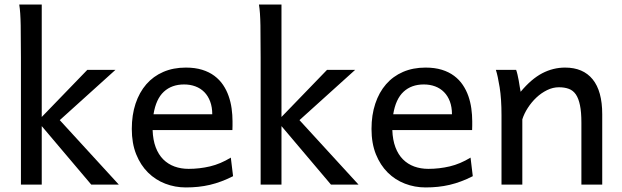

<svg xmlns="http://www.w3.org/2000/svg" viewBox="-20 -801 2699 833"><path d="M70.8 0V-551.8Q70.8 -630.9 69.8 -690.2Q68.8 -749.5 63.5 -781.2H161.1V-293.5L358.9 -498H481L239.3 -279.8L495.6 0H376L161.1 -253.9V0Z M642.1 -236.8Q643.6 -193.8 655.5 -162.1Q667.5 -130.4 688.2 -109.6Q709 -88.9 737.1 -78.6Q765.1 -68.4 798.3 -68.4Q845.7 -68.4 891.1 -79.1Q936.5 -89.8 981.4 -117.2L991.2 -36.6Q965.3 -23.4 940.4 -14.2Q915.5 -4.9 890.6 1Q865.7 6.8 840.1 9.5Q814.5 12.2 786.1 12.2Q739.3 12.2 696.8 -4.2Q654.3 -20.5 622.1 -52.5Q589.8 -84.5 570.8 -131.8Q551.8 -179.2 551.8 -241.7Q551.8 -302.2 568.1 -351.3Q584.5 -400.4 614.7 -435.3Q645 -470.2 688.5 -489Q731.9 -507.8 786.1 -507.8Q826.2 -507.8 856.9 -498.3Q887.7 -488.8 910.2 -471.9Q932.6 -455.1 947.8 -432.6Q962.9 -410.2 971.9 -384.3Q981 -358.4 984.9 -330.3Q988.8 -302.2 988.8 -274.9V-255.9Q988.8 -243.7 988.3 -236.8ZM778.8 -434.6Q725.1 -434.6 690.9 -403.1Q656.7 -371.6 646 -305.2H900.9Q900.9 -336.4 891.8 -360.6Q882.8 -384.8 866.5 -401.4Q850.1 -418 827.6 -426.3Q805.2 -434.6 778.8 -434.6Z M1110.8 0V-551.8Q1110.8 -630.9 1109.9 -690.2Q1108.9 -749.5 1103.5 -781.2H1201.2V-293.5L1398.9 -498H1521L1279.3 -279.8L1535.6 0H1416L1201.2 -253.9V0Z M1682.1 -236.8Q1683.6 -193.8 1695.6 -162.1Q1707.5 -130.4 1728.3 -109.6Q1749 -88.9 1777.1 -78.6Q1805.2 -68.4 1838.4 -68.4Q1885.7 -68.4 1931.2 -79.1Q1976.6 -89.8 2021.5 -117.2L2031.2 -36.6Q2005.4 -23.4 1980.5 -14.2Q1955.6 -4.9 1930.7 1Q1905.8 6.8 1880.1 9.5Q1854.5 12.2 1826.2 12.2Q1779.3 12.2 1736.8 -4.2Q1694.3 -20.5 1662.1 -52.5Q1629.9 -84.5 1610.8 -131.8Q1591.8 -179.2 1591.8 -241.7Q1591.8 -302.2 1608.2 -351.3Q1624.5 -400.4 1654.8 -435.3Q1685.1 -470.2 1728.5 -489Q1772 -507.8 1826.2 -507.8Q1866.2 -507.8 1897 -498.3Q1927.7 -488.8 1950.2 -471.9Q1972.7 -455.1 1987.8 -432.6Q2002.9 -410.2 2012 -384.3Q2021 -358.4 2024.9 -330.3Q2028.8 -302.2 2028.8 -274.9V-255.9Q2028.8 -243.7 2028.3 -236.8ZM1818.8 -434.6Q1765.1 -434.6 1731 -403.1Q1696.8 -371.6 1686 -305.2H1940.9Q1940.9 -336.4 1931.9 -360.6Q1922.9 -384.8 1906.5 -401.4Q1890.1 -418 1867.7 -426.3Q1845.2 -434.6 1818.8 -434.6Z M2502.4 0V-268.6Q2502.4 -314.5 2496.3 -344.2Q2490.2 -374 2478.3 -391.4Q2466.3 -408.7 2448 -415.5Q2429.7 -422.4 2404.8 -422.4Q2378.4 -422.4 2353.3 -409.9Q2328.1 -397.5 2307.1 -377.7Q2286.1 -357.9 2270 -333Q2253.9 -308.1 2246.1 -283.2V0H2155.8V-300.3Q2155.8 -372.6 2147.7 -422.6Q2139.6 -472.7 2131.3 -498H2219.2Q2222.2 -490.2 2225.1 -477.8Q2228 -465.3 2230.5 -451.7Q2232.9 -438 2234.9 -424.8L2238.8 -402.8Q2285.2 -458.5 2332.5 -483.2Q2379.9 -507.8 2431.6 -507.8Q2509.8 -507.8 2551.3 -456.8Q2592.8 -405.8 2592.8 -305.2V0Z"/></svg>

Font: Andika CyrE
Style: Regular
Weight: 400
Designer: Victor Gaultney, Annie Olsen, Julie Remington, Don Collingsworth, Eric Hays, Becca Hirsbrunner
Foundry: SIL International
Version: Version 5.000